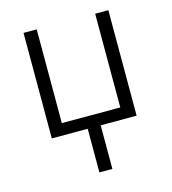

<svg xmlns="http://www.w3.org/2000/svg" viewBox="-109 -610 819 914"><g transform="rotate(-15 300.0 -152.5)"><path d="M268 215V0H91V-520H156V-58H444V-520H509V0H332V215Z"/></g></svg>

Font: Iosevka Aile Custom Light
Style: Regular
Weight: 300
Designer: Belleve Invis
Foundry: Belleve Invis
Version: Version 17.0.2; ttfautohint (v1.8.3)